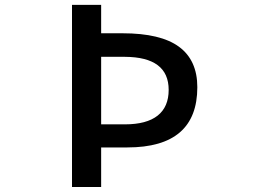

<svg xmlns="http://www.w3.org/2000/svg" viewBox="-20 -751 1040 772"><path d="M386.7 -251H482.4Q569.3 -251 613.8 -286.1Q658.2 -321.3 658.2 -389.6Q658.2 -521.5 482.4 -522.5H386.7ZM386.7 -158.2V1H269.5V-731.4H386.7V-617.2H472.7Q626 -617.2 699.7 -563Q773.4 -508.8 773.4 -400.4Q773.4 -158.2 492.2 -158.2Z"/></svg>

Font: Gen Shin Gothic Monospace Medium
Style: Regular
Weight: 500
Designer: [Source Han Sans]
Ryoko NISHIZUKA  (kana & ideographs); Paul D. Hunt (Latin, Greek & Cyrillic); Wenlong ZHANG  (bopomofo
Version: Version 1.002.20150607